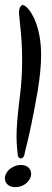

<svg xmlns="http://www.w3.org/2000/svg" viewBox="-20 -768 213 789"><path d="M105 -68Q108 -61 108 -54Q108 -40 98.5 -26.5Q89 -13 72 -5Q58 1 43 1Q14 1 3 -21Q0 -28 0 -35Q0 -49 10 -62.5Q20 -76 36 -83Q50 -90 65 -90Q95 -90 105 -68ZM73 -748Q97 -742 122 -689Q149 -626 149 -541Q149 -482 135 -395Q110 -250 82 -141Q81 -130 76.5 -123.5Q72 -117 66 -117Q52 -117 52 -142Q52 -142 51.5 -146Q51 -150 50.5 -155.5Q50 -161 49.5 -168.5Q49 -176 48.5 -185.5Q48 -195 48 -205Q48 -231 50 -259.5Q52 -288 56.5 -328Q61 -368 63 -383Q71 -451 71 -522Q71 -595 62 -672Q62 -677 60 -693Q58 -709 58 -717Q58 -741 73 -748Z"/></svg>

Font: EptKazoo
Style: Medium
Weight: 500
Version: Version 001.000